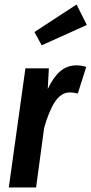

<svg xmlns="http://www.w3.org/2000/svg" viewBox="-20 -832 405 852"><path d="M319.8 -812 365.2 -721.2 165 -630.9 132.8 -689.9ZM319.8 -542Q339.8 -542 362.8 -535.2L325.2 -417Q306.6 -421.9 290 -421.9Q252 -421.9 224.6 -381.3Q197.3 -340.8 175.8 -264.2L140.1 0H19L92.8 -528.8H196.8L191.9 -437Q216.3 -488.8 246.8 -515.4Q277.3 -542 319.8 -542Z"/></svg>

Font: Fira Sans Compressed Medium
Style: Italic
Weight: 500
Width: 3
Italic angle: -8°
Designer: Carrois Corporate & Edenspiekermann AG
Foundry: Carrois Corporate GbR & Edenspiekermann AG
Version: Version 4.203;PS 004.203;hotconv 1.0.88;makeotf.lib2.5.64775